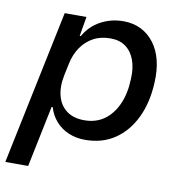

<svg xmlns="http://www.w3.org/2000/svg" viewBox="-98 -612 793 852"><g transform="rotate(10 299.0 -186.0)"><path d="M-18 167 127 -529H225L210 -441H215Q242 -489 289 -514Q336 -539 390 -539Q435 -539 470 -521.5Q505 -504 529.5 -471.5Q554 -439 565 -394.5Q576 -350 573 -295Q569 -204 536 -135.5Q503 -67 446.5 -29Q390 9 313 9Q272 9 238 -5.5Q204 -20 180.5 -47Q157 -74 147 -109H142L85 167ZM294 -76Q347 -76 384.5 -103Q422 -130 443.5 -178.5Q465 -227 467 -291Q470 -341 456.5 -377.5Q443 -414 415.5 -434Q388 -454 347 -454Q303 -454 270 -436Q237 -418 215 -386Q193 -354 184 -310L173 -258Q162 -204 173 -163Q184 -122 215 -99Q246 -76 294 -76Z"/></g></svg>

Font: Mona Sans ExtraLight Medium
Style: Italic
Weight: 500
Italic angle: -11.6951°
Version: Version 2.000